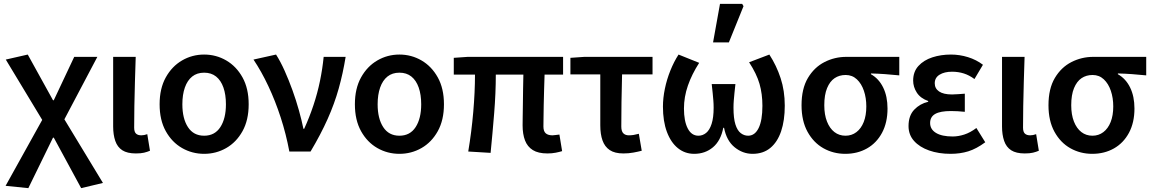

<svg xmlns="http://www.w3.org/2000/svg" viewBox="-20 -786 5978 996"><path d="M127 190 9 178 199 -164 10 -477 124 -503 255 -266H259L365 -491H485L314 -167L514 163L401 190L259 -72H255Z M685 10Q640 10 614.5 -6.5Q589 -23 578 -55Q567 -87 567 -130V-491H684Q682 -429 680 -363Q678 -297 677 -235.5Q676 -174 676 -124Q676 -102 685.5 -93Q695 -84 713 -84Q720 -84 728 -85.5Q736 -87 744 -90L758 -4Q744 2 727.5 6Q711 10 685 10Z M1039 12Q977 12 924.5 -18Q872 -48 840 -105.5Q808 -163 808 -245Q808 -327 840 -384.5Q872 -442 924.5 -472.5Q977 -503 1039 -503Q1101 -503 1153.5 -472.5Q1206 -442 1238 -384.5Q1270 -327 1270 -245Q1270 -163 1238 -105.5Q1206 -48 1153.5 -18Q1101 12 1039 12ZM1039 -82Q1094 -82 1123 -126.5Q1152 -171 1152 -245Q1152 -295 1139 -332Q1126 -369 1101 -389Q1076 -409 1039 -409Q1002 -409 977 -389Q952 -369 939 -332Q926 -295 926 -245Q926 -171 955 -126.5Q984 -82 1039 -82Z M1481 0Q1464 -91 1436 -177Q1408 -263 1372 -339.5Q1336 -416 1295 -477L1412 -503Q1435 -467 1456.5 -419Q1478 -371 1497 -318.5Q1516 -266 1530.5 -214Q1545 -162 1554 -118H1558Q1585 -177 1606 -240Q1627 -303 1640 -366.5Q1653 -430 1659 -491H1773Q1759 -405 1737 -326.5Q1715 -248 1679.5 -168.5Q1644 -89 1591 0Z M2052 12Q1990 12 1937.5 -18Q1885 -48 1853 -105.5Q1821 -163 1821 -245Q1821 -327 1853 -384.5Q1885 -442 1937.5 -472.5Q1990 -503 2052 -503Q2114 -503 2166.5 -472.5Q2219 -442 2251 -384.5Q2283 -327 2283 -245Q2283 -163 2251 -105.5Q2219 -48 2166.5 -18Q2114 12 2052 12ZM2052 -82Q2107 -82 2136 -126.5Q2165 -171 2165 -245Q2165 -295 2152 -332Q2139 -369 2114 -389Q2089 -409 2052 -409Q2015 -409 1990 -389Q1965 -369 1952 -332Q1939 -295 1939 -245Q1939 -171 1968 -126.5Q1997 -82 2052 -82Z M2820 10Q2772 10 2744 -7.5Q2716 -25 2703.5 -57.5Q2691 -90 2691 -136Q2691 -151 2691.5 -180Q2692 -209 2692.5 -247Q2693 -285 2693.5 -324.5Q2694 -364 2695 -399H2552Q2552 -304 2543.5 -198.5Q2535 -93 2525 7L2409 0Q2426 -101 2435 -205Q2444 -309 2444 -399H2334V-486L2406 -491H2901V-399H2805Q2804 -362 2802.5 -320.5Q2801 -279 2800.5 -240.5Q2800 -202 2799.5 -172.5Q2799 -143 2799 -130Q2799 -105 2811 -94.5Q2823 -84 2846 -84Q2852 -84 2861.5 -85.5Q2871 -87 2882 -88L2896 -2Q2883 2 2863.5 6Q2844 10 2820 10Z M3214 10Q3169 10 3143 -7.5Q3117 -25 3105.5 -57.5Q3094 -90 3094 -136V-400H2939V-486L3011 -491H3365V-400H3207Q3205 -327 3204 -257.5Q3203 -188 3203 -130Q3203 -105 3213.5 -94.5Q3224 -84 3242 -84Q3255 -84 3267 -86Q3279 -88 3294 -92L3309 -4Q3290 1 3265.5 5.5Q3241 10 3214 10Z M3581 12Q3533 12 3496.5 -17.5Q3460 -47 3439.5 -102Q3419 -157 3419 -233Q3419 -277 3429 -325.5Q3439 -374 3457.5 -420Q3476 -466 3500 -503L3607 -460Q3569 -401 3548.5 -342Q3528 -283 3528 -223Q3528 -158 3547.5 -120Q3567 -82 3603 -82Q3625 -82 3643 -96.5Q3661 -111 3671.5 -143.5Q3682 -176 3682 -227Q3682 -247 3680.5 -265Q3679 -283 3677 -303.5Q3675 -324 3672 -350H3795Q3792 -324 3790 -303.5Q3788 -283 3786.5 -265Q3785 -247 3785 -227Q3785 -172 3795 -140.5Q3805 -109 3822.5 -95.5Q3840 -82 3861 -82Q3896 -82 3915.5 -122Q3935 -162 3935 -237Q3935 -299 3920 -351Q3905 -403 3866 -463L3971 -503Q4008 -446 4029.5 -380.5Q4051 -315 4051 -238Q4051 -161 4032 -105Q4013 -49 3976 -18.5Q3939 12 3884 12Q3833 12 3791 -22Q3749 -56 3736 -123H3732Q3719 -56 3678.5 -22Q3638 12 3581 12ZM3679 -566 3715 -766H3830L3837 -754L3761 -566Z M4365 12Q4303 12 4251.5 -17Q4200 -46 4169 -102.5Q4138 -159 4138 -240Q4138 -326 4171 -381.5Q4204 -437 4257 -464Q4310 -491 4370 -491H4645V-395Q4604 -399 4570.5 -401.5Q4537 -404 4498 -405V-401Q4539 -378 4561.5 -332Q4584 -286 4584 -223Q4584 -150 4555.5 -97Q4527 -44 4477.5 -16Q4428 12 4365 12ZM4366 -82Q4398 -82 4422.5 -100.5Q4447 -119 4460.5 -153Q4474 -187 4474 -234Q4474 -278 4461.5 -315Q4449 -352 4425 -374.5Q4401 -397 4367 -397Q4334 -397 4309.5 -380.5Q4285 -364 4270.5 -329Q4256 -294 4256 -240Q4256 -191 4270 -155.5Q4284 -120 4308.5 -101Q4333 -82 4366 -82Z M4911 12Q4849 12 4799.5 -5.5Q4750 -23 4721.5 -55Q4693 -87 4693 -132Q4693 -186 4722.5 -217Q4752 -248 4795 -258V-262Q4755 -276 4736 -305.5Q4717 -335 4717 -368Q4717 -414 4744.5 -444Q4772 -474 4816.5 -488.5Q4861 -503 4913 -503Q4958 -503 5001.5 -489.5Q5045 -476 5079 -450L5035 -376Q5008 -396 4979.5 -405Q4951 -414 4919 -414Q4879 -414 4854 -398.5Q4829 -383 4829 -354Q4829 -327 4851.5 -311.5Q4874 -296 4919 -296Q4934 -296 4950.5 -297.5Q4967 -299 4985 -300V-206Q4966 -208 4948 -209Q4930 -210 4913 -210Q4858 -210 4831.5 -195Q4805 -180 4805 -148Q4805 -115 4835.5 -96.5Q4866 -78 4922 -78Q4951 -78 4982 -88Q5013 -98 5045 -122L5091 -48Q5045 -14 5003 -1Q4961 12 4911 12Z M5296 10Q5251 10 5225.5 -6.5Q5200 -23 5189 -55Q5178 -87 5178 -130V-491H5295Q5293 -429 5291 -363Q5289 -297 5288 -235.5Q5287 -174 5287 -124Q5287 -102 5296.5 -93Q5306 -84 5324 -84Q5331 -84 5339 -85.5Q5347 -87 5355 -90L5369 -4Q5355 2 5338.5 6Q5322 10 5296 10Z M5646 12Q5584 12 5532.5 -17Q5481 -46 5450 -102.5Q5419 -159 5419 -240Q5419 -326 5452 -381.5Q5485 -437 5538 -464Q5591 -491 5651 -491H5926V-395Q5885 -399 5851.5 -401.5Q5818 -404 5779 -405V-401Q5820 -378 5842.5 -332Q5865 -286 5865 -223Q5865 -150 5836.5 -97Q5808 -44 5758.5 -16Q5709 12 5646 12ZM5647 -82Q5679 -82 5703.5 -100.5Q5728 -119 5741.5 -153Q5755 -187 5755 -234Q5755 -278 5742.5 -315Q5730 -352 5706 -374.5Q5682 -397 5648 -397Q5615 -397 5590.5 -380.5Q5566 -364 5551.5 -329Q5537 -294 5537 -240Q5537 -191 5551 -155.5Q5565 -120 5589.5 -101Q5614 -82 5647 -82Z"/></svg>

Font: Source Sans 3 SemiBold
Style: Regular
Weight: 600
Designer: Paul D. Hunt
Foundry: Adobe
Version: Version 3.046;hotconv 1.0.118;makeotfexe 2.5.65603